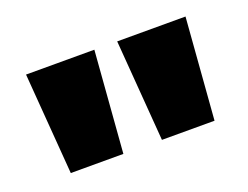

<svg xmlns="http://www.w3.org/2000/svg" viewBox="-55 -815 594 459"><g transform="rotate(-20 242.0 -585.0)"><path d="M212.9 -713.9 192.9 -456.1H59.1L39.1 -713.9ZM444.8 -713.9 424.8 -456.1H291L271 -713.9Z"/></g></svg>

Font: Open Sans Condensed ExtraBold
Style: Regular
Weight: 800
Width: 3
Designer: Monotype Design Team
Foundry: Monotype Imaging Inc.
Version: Version 3.000; ttfautohint (v1.8.4)